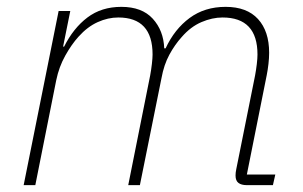

<svg xmlns="http://www.w3.org/2000/svg" viewBox="-20 -540 884 560"><path d="M83 0H49L151 -508H185L164 -404H167Q194 -458 235 -489Q276 -520 334 -520Q394 -520 425.5 -485.5Q457 -451 459 -399H463Q489 -455 533 -487.5Q577 -520 638 -520Q700 -520 732.5 -484.5Q765 -449 765 -386Q765 -371 763 -353.5Q761 -336 758 -321L700 -31H783L776 0H700Q684 0 675.5 -6.5Q667 -13 667 -28Q667 -33 667.5 -37Q668 -41 669 -46L724 -320Q727 -336 729 -353Q731 -370 731 -381Q731 -435 705.5 -462Q680 -489 629 -489Q599 -489 567.5 -475.5Q536 -462 510 -432Q490 -410 474 -380.5Q458 -351 451 -312L388 0H354L418 -320Q421 -336 423 -353.5Q425 -371 425 -381Q425 -435 400 -462Q375 -489 325 -489Q295 -489 265 -475.5Q235 -462 209 -433Q189 -411 170.5 -378Q152 -345 144 -306Z"/></svg>

Font: IBM Plex Sans ExtraLight
Style: Italic
Weight: 250
Italic angle: -11.31°
Designer: Mike Abbink, Paul van der Laan, Pieter van Rosmalen
Foundry: Bold Monday
Version: Version 3.201